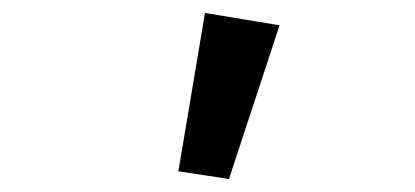

<svg xmlns="http://www.w3.org/2000/svg" viewBox="-20 -835 640 296"><path d="M333 -559 255 -571 296 -815 411 -796Z"/></svg>

Font: Source Code Pro SemiBold
Style: Regular
Weight: 600
Monospace: yes
Designer: Paul D. Hunt, Teo Tuominen
Foundry: Adobe Systems Incorporated
Version: Version 1.018;hotconv 1.0.116;makeotfexe 2.5.65601